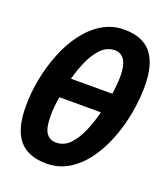

<svg xmlns="http://www.w3.org/2000/svg" viewBox="-135 -820 806 925"><g transform="rotate(20 268.0 -357.5)"><path d="M210 9.8Q114.7 9.8 68.8 -45.2Q22.9 -100.1 22.9 -216.8Q22.9 -285.2 36.6 -356.7Q50.3 -428.2 76.7 -494.1Q103 -560.1 142.1 -612.1Q181.2 -664.1 231.7 -694.6Q282.2 -725.1 344.2 -725.1Q439.5 -725.1 484.1 -668.9Q528.8 -612.8 528.8 -502Q528.8 -434.1 515.6 -362.1Q502.4 -290 476.6 -223.9Q450.7 -157.7 412.4 -105Q374 -52.2 323.2 -21.2Q272.5 9.8 210 9.8ZM182.1 -415H394Q397.9 -440.9 399.9 -464.1Q401.9 -487.3 401.9 -506.8Q401.9 -562.5 384.3 -589.4Q366.7 -616.2 335 -616.2Q295.9 -616.2 266.4 -586.7Q236.8 -557.1 216.1 -511Q195.3 -464.8 182.1 -415ZM219.2 -101.1Q260.3 -101.1 290 -132.8Q319.8 -164.6 340.3 -213.1Q360.8 -261.7 373 -312H160.2Q150.9 -257.8 150.9 -215.8Q150.9 -151.4 168.7 -126.2Q186.5 -101.1 219.2 -101.1Z"/></g></svg>

Font: Open Sans Condensed
Style: Bold Italic
Weight: 700
Width: 3
Italic angle: -12°
Designer: Monotype Design Team
Foundry: Monotype Imaging Inc.
Version: Version 3.003; ttfautohint (v1.8.4)